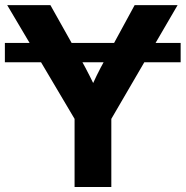

<svg xmlns="http://www.w3.org/2000/svg" viewBox="-20 -748 743 768"><path d="M702.6 -576.2V-499H-0.5V-576.2ZM278.3 0V-272.5L8.8 -727.5H181.6L305.2 -507.3Q322.3 -476.6 337.9 -445.8Q353.5 -415 369.1 -381.3H336.4Q351.6 -415 366.7 -445.8Q381.8 -476.6 398.9 -507.3L518.6 -727.5H690.4L425.3 -272.5V0Z"/></svg>

Font: Inter 28pt
Style: Bold
Weight: 700
Designer: Rasmus Andersson
Foundry: rsms
Version: Version 4.001;git-66647c0bb